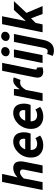

<svg xmlns="http://www.w3.org/2000/svg" viewBox="1165 -1922 953 3323"><g transform="rotate(-90 1641.5 -260.5)"><path d="M14 0 155 -701H292L254 -518L232 -438H236Q269 -467 308.5 -487.5Q348 -508 392 -508Q454 -508 482 -475.5Q510 -443 510 -381Q510 -364 508.5 -346.5Q507 -329 502 -310L440 0H303L362 -293Q365 -308 367.5 -319Q370 -330 370 -340Q370 -366 357 -378.5Q344 -391 319 -391Q296 -391 271.5 -375.5Q247 -360 215 -327L151 0Z M789 12Q692 12 634 -44.5Q576 -101 576 -200Q576 -269 600.5 -325.5Q625 -382 665 -423Q705 -464 753.5 -486Q802 -508 851 -508Q911 -508 946.5 -483Q982 -458 998 -416Q1014 -374 1014 -322Q1014 -298 1010 -275.5Q1006 -253 1000.5 -235Q995 -217 991 -207H678L688 -301H898Q900 -308 901 -314.5Q902 -321 902 -329Q902 -349 895.5 -365.5Q889 -382 874.5 -392Q860 -402 835 -402Q816 -402 794 -392Q772 -382 752 -360Q732 -338 719 -302Q706 -266 706 -215Q706 -168 720.5 -141.5Q735 -115 760 -104.5Q785 -94 817 -94Q842 -94 867.5 -102.5Q893 -111 911 -125L957 -43Q927 -19 883.5 -3.5Q840 12 789 12Z M1285 12Q1188 12 1130 -44.5Q1072 -101 1072 -200Q1072 -269 1096.5 -325.5Q1121 -382 1161 -423Q1201 -464 1249.5 -486Q1298 -508 1347 -508Q1407 -508 1442.5 -483Q1478 -458 1494 -416Q1510 -374 1510 -322Q1510 -298 1506 -275.5Q1502 -253 1496.5 -235Q1491 -217 1487 -207H1174L1184 -301H1394Q1396 -308 1397 -314.5Q1398 -321 1398 -329Q1398 -349 1391.5 -365.5Q1385 -382 1370.5 -392Q1356 -402 1331 -402Q1312 -402 1290 -392Q1268 -382 1248 -360Q1228 -338 1215 -302Q1202 -266 1202 -215Q1202 -168 1216.5 -141.5Q1231 -115 1256 -104.5Q1281 -94 1313 -94Q1338 -94 1363.5 -102.5Q1389 -111 1407 -125L1453 -43Q1423 -19 1379.5 -3.5Q1336 12 1285 12Z M1553 0 1653 -496H1764L1758 -400H1762Q1791 -446 1830 -477Q1869 -508 1912 -508Q1931 -508 1943.5 -505.5Q1956 -503 1964 -498L1919 -380Q1909 -386 1895.5 -387Q1882 -388 1870 -388Q1837 -388 1806.5 -364Q1776 -340 1746 -287L1690 0Z M2068 11Q2009 11 1984.5 -15Q1960 -41 1960 -86Q1960 -99 1961.5 -113Q1963 -127 1967 -146L2078 -700H2215L2102 -141Q2101 -133 2100.5 -128Q2100 -123 2100 -118Q2100 -99 2117 -99Q2120 -99 2123.5 -99.5Q2127 -100 2133 -101L2139 -3Q2124 2 2106.5 6.5Q2089 11 2068 11Z M2212 0 2312 -496H2448L2349 0ZM2403 -570Q2375 -570 2352 -587Q2329 -604 2329 -636Q2329 -669 2354 -693Q2379 -717 2414 -717Q2443 -717 2465.5 -700Q2488 -683 2488 -651Q2488 -616 2463.5 -593Q2439 -570 2403 -570Z M2428 196Q2403 196 2379.5 191Q2356 186 2335 174L2371 78Q2382 82 2393 85Q2404 88 2416 88Q2442 88 2454.5 69.5Q2467 51 2477 10L2578 -496H2715L2612 16Q2602 66 2580 106.5Q2558 147 2520.5 171.5Q2483 196 2428 196ZM2668 -570Q2640 -570 2617 -587Q2594 -604 2594 -636Q2594 -669 2619 -693Q2644 -717 2679 -717Q2708 -717 2730.5 -700Q2753 -683 2753 -651Q2753 -616 2728.5 -593Q2704 -570 2668 -570Z M2744 0 2885 -701H3022L2940 -295H2944L3131 -496H3283L3080 -279L3198 0H3061L2986 -200L2905 -119L2881 0Z"/></g></svg>

Font: Source Sans 3 ExtraLight
Style: Bold Italic
Weight: 700
Italic angle: -11°
Version: Version 3.052;hotconv 1.1.0;makeotfexe 2.6.0